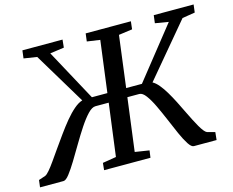

<svg xmlns="http://www.w3.org/2000/svg" viewBox="-136 -892 1267 1042"><g transform="rotate(-15 498.0 -371.5)"><path d="M-33 0 -28 -40 9.5 -52.5Q19.5 -56.5 34.2 -73.8Q49 -91 68 -118Q87 -145 109 -176.5Q133.5 -211 159.2 -247Q185 -283 211.2 -314.8Q237.5 -346.5 262.8 -368.2Q288 -390 310.5 -396.5L135.5 -687.5L61.5 -699L67 -743H292.5L288 -699L209 -688L365.5 -399.5H452.5L490 -688.5L417 -699L422.5 -743H676.5L671.5 -699L595 -688.5L558 -399.5H646.5L874.5 -686.5L799.5 -699L805 -743H1029L1023.5 -699L952 -687.5L704 -392Q721 -383 738.2 -362.2Q755.5 -341.5 772.2 -313.2Q789 -285 805 -253.5Q821 -222 836 -190.5Q848.5 -165 860.2 -141.8Q872 -118.5 882.8 -100Q893.5 -81.5 902.8 -70Q912 -58.5 919.5 -55.5L963.5 -43.5L959 0H831.5Q818 0 801.5 -25.2Q785 -50.5 767.2 -90.5Q749.5 -130.5 730.8 -175Q712 -219.5 693 -259.5Q674 -299.5 655.2 -324.8Q636.5 -350 618.5 -350H551.5L513 -52.5L593 -40L587.5 0H327L331 -40L407.5 -52.5L446 -347.5H371.5Q352 -347.5 328.2 -322.5Q304.5 -297.5 278.2 -257.8Q252 -218 226 -173.8Q200 -129.5 175.8 -89.8Q151.5 -50 132 -25Q112.5 0 99 0Z"/></g></svg>

Font: Merriweather 20pt
Style: Italic
Weight: 400
Italic angle: -7.8°
Version: Version 2.101